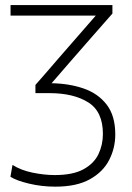

<svg xmlns="http://www.w3.org/2000/svg" viewBox="-20 -514 506 737"><path d="M192.5 202.5Q140.5 202.5 92 191Q43.5 179.5 20 164.5L28 119Q60 139.5 105.2 148.8Q150.5 158 190 158Q259.5 158 300 136Q340.5 114 357.8 78Q375 42 375 0Q375 -86 318.5 -121.2Q262 -156.5 170 -156.5H116V-188Q138.5 -213.5 160.8 -239.2Q183 -265 205 -290.5L347.5 -454H20.5V-494.5H411.5V-462Q371.5 -416.5 332 -371.5Q292.5 -326 252.5 -280.5L178 -194.5Q245 -193.5 300.5 -174.5Q356 -155.5 389.2 -112.8Q422.5 -70 422.5 2Q422.5 54.5 399 100.2Q375.5 146 324.8 174.2Q274 202.5 192.5 202.5Z"/></svg>

Font: Heraclito ExtraLight
Style: Regular
Weight: 200
Designer: Kostas Bartsokas (font) & Cristiano Sobral (main changes)
Foundry: Kostas Bartsokas (font) & Cristiano Sobral (main changes)
Version: Version 1.00;July 8, 2020;FontCreator 13.0.0.2655 64-bit